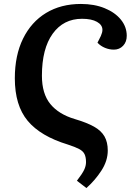

<svg xmlns="http://www.w3.org/2000/svg" viewBox="-20 -735 678 971"><path d="M417 216 369 179Q396 144 405.5 124Q415 104 415 85Q415 60 407.5 44.5Q400 29 380 18.5Q360 8 323 -4Q185 -46 120 -124Q55 -202 55 -339Q55 -455 96.5 -539.5Q138 -624 213 -669.5Q288 -715 389 -715Q457 -715 509.5 -693.5Q562 -672 591.5 -635.5Q621 -599 621 -554Q621 -523 602.5 -503.5Q584 -484 556 -484Q533 -484 511 -493Q489 -502 473 -519L490 -553Q498 -571 498 -584Q498 -609 470.5 -624.5Q443 -640 395 -640Q301 -640 246.5 -564.5Q192 -489 192 -352Q192 -261 234.5 -209Q277 -157 358 -133Q419 -115 455.5 -94.5Q492 -74 508.5 -45Q525 -16 525 26Q525 78 493 127.5Q461 177 417 216Z"/></svg>

Font: Literata 12pt SemiBold
Style: Italic
Weight: 600
Italic angle: -2°
Designer: Latin by Veronika Burian and Jose Scaglione. Greek by Irene Vlachou. Cyrillic by Vera Evstafieva
Foundry: TypeTogether
Version: Version 3.002